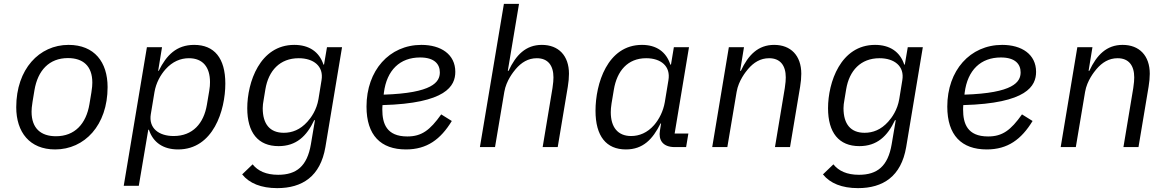

<svg xmlns="http://www.w3.org/2000/svg" viewBox="-20 -760 6041 992"><path d="M264.9 12.1C416.9 12.1 535.9 -112.9 535.9 -310C535.9 -438.9 468 -528.1 334.2 -528.1C182.9 -528.1 63.9 -403.1 63.9 -206C63.9 -77.1 133.2 12.1 264.9 12.1ZM143.1 -182.9C143.1 -195 144.2 -209.9 148.1 -234L158 -294C175.1 -396 234 -459.9 331 -459.9C408 -459.9 457 -420.1 457 -333.1C457 -321 456 -306.1 452.1 -282L442.1 -221.9C425.1 -120 366.1 -56.1 269.2 -56.1C192.1 -56.1 143.1 -95.9 143.1 -182.9Z M619.3 199.9H697.1L746.1 -89.8H749.3C771.3 -23.1 824.2 12.1 900.2 12.1C1082 12.1 1144.2 -190 1144.2 -328.1C1144.2 -459.9 1087 -528.1 983.3 -528.1C892 -528.1 840.2 -475.1 800.1 -394.2H797.2L817.1 -516H739ZM759.2 -170.1 778.1 -284.1C786.2 -332 809.3 -372.9 835.2 -402C871.1 -442.1 913 -459.2 956 -459.2C1028.1 -459.2 1065 -413 1065 -335.9C1065 -323.2 1064.3 -308.9 1061.1 -290.8L1049 -219.1C1033 -122.9 976.2 -57.2 877.1 -57.2C800.1 -57.2 747.2 -98 759.2 -170.1Z M1412.3 212C1541.2 212 1635.3 152 1661.2 0L1747.2 -516H1669.4L1654.1 -426.1H1651.3C1629.3 -492.9 1576.3 -528.1 1500.4 -528.1C1322.4 -528.1 1257.5 -334.2 1257.5 -201C1257.5 -74.9 1313.2 -5 1419.4 -5C1510.3 -5 1564.3 -56.1 1603.3 -138.8H1607.2L1586.3 -14.9C1567.1 99.1 1511.4 143.1 1417.3 143.1C1354.4 143.1 1312.1 122.9 1285.2 89.1L1231.2 141C1268.1 187.1 1329.2 212 1412.3 212ZM1337.4 -201C1337.4 -214.8 1339.1 -226.9 1342.3 -245L1351.2 -299C1367.2 -394.9 1426.1 -459.2 1523.4 -459.2C1600.1 -459.2 1653.4 -418 1641.3 -345.9L1625.4 -247.9C1616.1 -192.1 1587.4 -152 1568.2 -131C1531.2 -89.8 1489.3 -73.9 1446.4 -73.9C1374.3 -73.9 1337.4 -119 1337.4 -201Z M2077.4 12.1C2186.4 12.1 2256.4 -40.1 2314.3 -134.9L2259.6 -169C2201.3 -87 2158.4 -55 2084.5 -55C1976.6 -55 1955.3 -122.2 1955.3 -193.9C1955.3 -196 1955.3 -207 1956.3 -217C2285.5 -225.9 2332.4 -316.1 2332.4 -388.8C2332.4 -479 2258.5 -528.1 2157.3 -528.1C1991.5 -528.1 1873.6 -396 1873.6 -209.2C1873.6 -61.1 1947.4 12.1 2077.4 12.1ZM1962.4 -271 1963.4 -280.9C1978.3 -398.1 2046.5 -463.1 2150.6 -463.1C2225.5 -463.1 2252.5 -427.9 2252.5 -386C2252.5 -335.9 2214.5 -279.1 1962.4 -271Z M2459.5 0H2537.6L2585.6 -285.2C2595.5 -344.1 2633.5 -389.9 2644.5 -403.1C2673.7 -437.1 2708.5 -459.2 2753.6 -459.2C2811.4 -459.2 2839.5 -421.2 2839.5 -360.1C2839.5 -349.1 2838.4 -328.8 2834.5 -305L2783.7 0H2861.5L2913.7 -312.1C2917.6 -334.9 2919.7 -359 2919.7 -378.9C2919.7 -473 2865.4 -528.1 2779.5 -528.1C2696.7 -528.1 2645.6 -475.9 2607.6 -394.2H2603.7L2661.6 -740.1H2583.5Z M3213.8 12.1C3302.6 12.1 3352.6 -40.8 3392.8 -122.2H3395.6L3389.6 -84.9C3381.7 -38 3402.7 0 3466.6 0H3524.9L3536.6 -70H3465.6L3539.8 -516H3461.6L3446.7 -426.1H3443.5C3421.9 -492.9 3370.7 -528.1 3296.9 -528.1C3117.5 -528.1 3056.8 -326 3056.8 -187.9C3056.8 -56.1 3112.6 12.1 3213.8 12.1ZM3135.7 -180C3135.7 -192.8 3136.7 -207 3139.6 -225.1L3151.6 -296.9C3167.6 -393.1 3222.7 -459.2 3318.5 -459.2C3394.9 -459.2 3445.7 -418 3433.6 -345.9L3414.8 -231.9C3406.6 -185 3385.7 -144.2 3359.7 -114C3324.6 -73.9 3282.7 -57.2 3240.8 -57.2C3171.9 -57.2 3135.7 -103 3135.7 -180Z M3737.9 0 3785.9 -285.2C3795.8 -344.1 3833.8 -389.9 3844.8 -403.1C3873.9 -437.1 3908.7 -459.2 3953.8 -459.2C4011.7 -459.2 4039.8 -421.2 4039.8 -360.1C4039.8 -349.1 4038.7 -328.8 4034.8 -305L3984 0H4061.8L4114 -312.1C4117.9 -334.9 4120 -359 4120 -378.9C4120 -473 4065.7 -528.1 3979.8 -528.1C3897 -528.1 3845.9 -475.9 3807.9 -394.2H3804L3823.9 -516H3745.7L3659.8 0Z M4413 212C4541.9 212 4636 152 4661.9 0L4747.9 -516H4670.1L4654.8 -426.1H4652C4630 -492.9 4577.1 -528.1 4501.1 -528.1C4323.2 -528.1 4258.2 -334.2 4258.2 -201C4258.2 -74.9 4313.9 -5 4420.1 -5C4511 -5 4565 -56.1 4604 -138.8H4608L4587 -14.9C4567.8 99.1 4512.1 143.1 4418 143.1C4355.1 143.1 4312.9 122.9 4285.9 89.1L4231.9 141C4268.8 187.1 4329.9 212 4413 212ZM4338.1 -201C4338.1 -214.8 4339.8 -226.9 4343 -245L4351.9 -299C4367.9 -394.9 4426.8 -459.2 4524.1 -459.2C4600.9 -459.2 4654.1 -418 4642 -345.9L4626.1 -247.9C4616.8 -192.1 4588.1 -152 4568.9 -131C4532 -89.8 4490.1 -73.9 4447.1 -73.9C4375 -73.9 4338.1 -119 4338.1 -201Z M5078.1 12.1C5187.1 12.1 5257.1 -40.1 5315 -134.9L5260.3 -169C5202.1 -87 5159.1 -55 5085.2 -55C4977.3 -55 4956 -122.2 4956 -193.9C4956 -196 4956 -207 4957 -217C5286.2 -225.9 5333.1 -316.1 5333.1 -388.8C5333.1 -479 5259.2 -528.1 5158 -528.1C4992.2 -528.1 4874.3 -396 4874.3 -209.2C4874.3 -61.1 4948.2 12.1 5078.1 12.1ZM4963.1 -271 4964.1 -280.9C4979 -398.1 5047.2 -463.1 5151.3 -463.1C5226.2 -463.1 5253.2 -427.9 5253.2 -386C5253.2 -335.9 5215.2 -279.1 4963.1 -271Z M5538.4 0 5586.3 -285.2C5596.2 -344.1 5634.2 -389.9 5645.2 -403.1C5674.4 -437.1 5709.2 -459.2 5754.3 -459.2C5812.1 -459.2 5840.2 -421.2 5840.2 -360.1C5840.2 -349.1 5839.1 -328.8 5835.2 -305L5784.4 0H5862.2L5914.4 -312.1C5918.3 -334.9 5920.5 -359 5920.5 -378.9C5920.5 -473 5866.1 -528.1 5780.2 -528.1C5697.4 -528.1 5646.3 -475.9 5608.3 -394.2H5604.4L5624.3 -516H5546.2L5460.2 0Z"/></svg>

Font: Margiela Mono Italic Italic
Style: Regular
Weight: 400
Designer: Mike Abbink, Paul van der Laan, Pieter van Rosmalen
Foundry: Bold Monday
Version: Version 2.003 2021